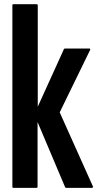

<svg xmlns="http://www.w3.org/2000/svg" viewBox="-20 -911 520 931"><path d="M429.7 -2Q429.7 -1 428.7 -1Q427.7 0 425.8 0Q384.8 0 300.8 0Q299.8 0 297.9 -1Q296.9 -2 295.9 -2.9Q251 -108.4 162.1 -319.3Q162.1 -213.9 162.1 -4.9Q162.1 -2.9 160.2 -1Q159.2 0 157.2 0Q120.1 0 44.9 0Q43 0 41 -1Q40 -2.9 40 -4.9Q40 -115.2 40 -335.9Q40 -519.5 40 -885.7Q40 -888.7 41 -889.6Q43 -890.6 44.9 -890.6Q82 -890.6 157.2 -890.6Q159.2 -890.6 161.1 -889.6Q163.1 -888.7 163.1 -885.7Q163.1 -721.7 163.1 -393.6Q205.1 -487.3 290 -672.9Q291 -674.8 292 -674.8Q293.9 -675.8 294.9 -675.8Q334 -675.8 413.1 -675.8Q414.1 -675.8 415 -675.8Q416 -675.8 417 -673.8Q418 -672.9 418 -671.9Q418 -670.9 417 -668.9Q368.2 -568.4 269.5 -366.2Q323.2 -246.1 430.7 -6.8Q431.6 -5.9 431.6 -3.9Q431.6 -2.9 429.7 -2Z"/></svg>

Font: Typeface
Style: Regular
Weight: 400
Version: Version 1.0